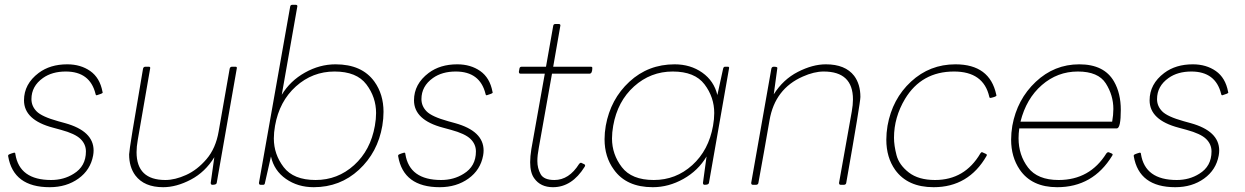

<svg xmlns="http://www.w3.org/2000/svg" viewBox="-20 -770 5186 800"><path d="M187 10Q36 10 14 -119V-123Q14 -127 39 -134Q44 -134 44 -128Q61 -20 193 -20Q246 -20 287 -46Q338 -77 338 -139Q338 -169 315.5 -191Q293 -213 234 -229L201 -238Q80 -270 80 -352Q80 -420 141 -466Q189 -502 260 -502Q316 -502 356 -474Q396 -446 407 -388L408 -384Q407 -380 383 -373Q379 -373 378 -379Q355 -472 254 -472Q197 -472 159 -445Q111 -411 111 -357Q111 -328 132.5 -306Q154 -284 222 -265L251 -257Q370 -224 370 -143Q370 -133 368 -122Q357 -62 307 -26Q257 10 187 10Z M660 10Q581 10 544 -39Q518 -74 518 -127Q518 -148 576 -484Q578 -492 586 -492H600Q606 -492 606 -487L554 -187Q549 -159 549 -136Q549 -20 669 -20Q709 -20 755.5 -41Q802 -62 840.5 -107Q879 -152 891 -222L937 -484Q939 -492 947 -492H961Q967 -492 967 -487L883 -8Q882 0 865 0Q858 0 858 -8L873 -115Q835 -53 775 -21.5Q715 10 660 10Z M1287 10Q1221 10 1171.5 -24.5Q1122 -59 1109 -118L1084 -8Q1083 0 1077 0H1066Q1059 0 1059 -8L1189 -742Q1190 -750 1198 -750H1212Q1219 -750 1219 -744L1154 -375Q1189 -433 1250.5 -467.5Q1312 -502 1378 -502Q1488 -502 1540 -430Q1578 -377 1578 -304Q1578 -276 1573 -246Q1554 -135 1475.5 -62.5Q1397 10 1287 10ZM1295 -20Q1387 -20 1455.5 -82Q1524 -144 1542 -246Q1547 -274 1547 -299Q1547 -365 1506.5 -418.5Q1466 -472 1374 -472Q1282 -472 1213 -410Q1144 -348 1126 -246Q1121 -218 1121 -193Q1121 -127 1162 -73.5Q1203 -20 1295 -20Z M1812 10Q1661 10 1639 -119V-123Q1639 -127 1664 -134Q1669 -134 1669 -128Q1686 -20 1818 -20Q1871 -20 1912 -46Q1963 -77 1963 -139Q1963 -169 1940.5 -191Q1918 -213 1859 -229L1826 -238Q1705 -270 1705 -352Q1705 -420 1766 -466Q1814 -502 1885 -502Q1941 -502 1981 -474Q2021 -446 2032 -388L2033 -384Q2032 -380 2008 -373Q2004 -373 2003 -379Q1980 -472 1879 -472Q1822 -472 1784 -445Q1736 -411 1736 -357Q1736 -328 1757.5 -306Q1779 -284 1847 -265L1876 -257Q1995 -224 1995 -143Q1995 -133 1993 -122Q1982 -62 1932 -26Q1882 10 1812 10Z M2284 10Q2232 10 2206 -27Q2189 -50 2189 -94Q2189 -118 2194 -149L2250 -463H2149Q2142 -463 2142 -471Q2143 -478 2144.5 -485Q2146 -492 2154 -492H2255L2285 -662Q2286 -670 2294 -670H2308Q2315 -670 2315 -664L2285 -492H2442Q2448 -492 2448 -487Q2448 -464 2437 -463H2280L2225 -154Q2219 -123 2219 -99Q2219 -69 2232.5 -44.5Q2246 -20 2290 -20Q2351 -20 2393 -87Q2397 -92 2401 -92Q2418 -85 2418 -82Q2418 -78 2416 -75Q2363 10 2284 10Z M2700 10Q2590 10 2538 -63Q2499 -116 2499 -190Q2499 -217 2504 -246Q2524 -357 2602.5 -429.5Q2681 -502 2791 -502Q2857 -502 2906 -467.5Q2955 -433 2969 -374L2993 -484Q2995 -492 3001 -492H3013Q3018 -492 3018 -487L2934 -8Q2933 0 2916 0Q2909 0 2909 -8L2924 -118Q2889 -59 2827.5 -24.5Q2766 10 2700 10ZM2704 -20Q2796 -20 2864.5 -82Q2933 -144 2951 -246Q2956 -274 2956 -299Q2956 -365 2915.5 -418.5Q2875 -472 2783 -472Q2691 -472 2622 -410Q2553 -348 2535 -246Q2530 -218 2530 -193Q2530 -127 2571 -73.5Q2612 -20 2704 -20Z M3497 0H3483Q3476 0 3476 -8L3529 -305Q3534 -333 3534 -356Q3534 -472 3412 -472Q3372 -472 3325 -451Q3209 -400 3186.5 -269.5Q3164 -139 3140 -8Q3139 -1 3131 0H3117Q3110 0 3110 -8L3194 -484Q3196 -492 3204 -492Q3219 -492 3219 -487L3204 -377Q3243 -439 3304.5 -470.5Q3366 -502 3421 -502Q3502 -502 3539 -454Q3565 -419 3565 -366Q3565 -343 3506 -8Q3505 -1 3497 0Z M3870 10Q3762 10 3710 -62Q3673 -114 3673 -188Q3673 -216 3678 -246Q3698 -358 3776 -430Q3854 -502 3961 -502Q4104 -502 4131 -376L4132 -372Q4131 -367 4108 -362Q4102 -362 4102 -367Q4078 -472 3955 -472Q3820 -472 3751 -358Q3705 -281 3705 -196Q3705 -164 3715.5 -123.5Q3726 -83 3766.5 -51.5Q3807 -20 3876 -20Q4000 -20 4065 -131Q4068 -136 4072 -136Q4092 -128 4092 -125L4091 -121Q4016 10 3870 10Z M4385 10Q4279 10 4229 -63Q4193 -116 4193 -188Q4193 -216 4198 -246Q4218 -356 4295.5 -429Q4373 -502 4477 -502Q4581 -502 4622 -430Q4650 -381 4650 -312Q4650 -237 4634 -235H4227Q4224 -214 4224 -194Q4224 -124 4263.5 -72Q4303 -20 4391 -20Q4521 -20 4590 -131Q4594 -136 4598 -136Q4599 -136 4602.5 -134.5Q4606 -133 4611 -131Q4616 -129 4616 -126Q4616 -124 4614 -121Q4534 10 4385 10ZM4614 -263Q4619 -291 4619 -316Q4619 -373 4587.5 -422.5Q4556 -472 4471 -472Q4386 -472 4321 -415.5Q4256 -359 4232 -263Z M4877 10Q4726 10 4704 -119V-123Q4704 -127 4729 -134Q4734 -134 4734 -128Q4751 -20 4883 -20Q4936 -20 4977 -46Q5028 -77 5028 -139Q5028 -169 5005.5 -191Q4983 -213 4924 -229L4891 -238Q4770 -270 4770 -352Q4770 -420 4831 -466Q4879 -502 4950 -502Q5006 -502 5046 -474Q5086 -446 5097 -388L5098 -384Q5097 -380 5073 -373Q5069 -373 5068 -379Q5045 -472 4944 -472Q4887 -472 4849 -445Q4801 -411 4801 -357Q4801 -328 4822.5 -306Q4844 -284 4912 -265L4941 -257Q5060 -224 5060 -143Q5060 -133 5058 -122Q5047 -62 4997 -26Q4947 10 4877 10Z"/></svg>

Font: YamahaIndonesia935. App Thin
Style: Italic
Weight: 100
Italic angle: -10°
Designer: Dalton Maag Ltd
Foundry: Dalton Maag Ltd
Version: Version 1.002; January 01, 2024; Regular/Italic